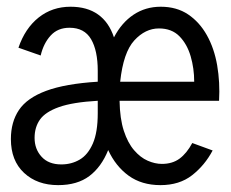

<svg xmlns="http://www.w3.org/2000/svg" viewBox="-20 -527 672 559"><path d="M149.3 12Q88.3 12 50 -23.7Q11.7 -59.4 11.7 -122.1Q11.7 -171.8 35.2 -206.8Q58.7 -241.8 114.3 -262.5Q169.8 -283.2 264.6 -289.1V-320.8Q264.6 -379.8 245.1 -413Q225.6 -446.2 182.4 -446.2Q148.1 -446.2 127.5 -423.5Q106.8 -400.9 98.4 -365.4L33.7 -388.1Q53.1 -444.7 92.6 -476.1Q132.1 -507.4 185.3 -507.4Q233.8 -507.4 265.4 -484.9Q297.1 -462.5 311.8 -418.2Q333.9 -460.9 368.8 -484.2Q403.6 -507.4 447.9 -507.4Q494.3 -507.4 527.6 -485.1Q560.9 -462.7 582.3 -424.5Q603.7 -386.3 612.3 -336.7Q620.8 -287.2 617.8 -233.6H328.1Q329 -181.4 340.5 -146.2Q352 -111 370.4 -89.7Q388.8 -68.3 410 -59.1Q431.2 -49.8 451.4 -49.8Q481.8 -49.8 502.7 -65.1Q523.6 -80.5 539.8 -110.6L599.1 -88.9Q576 -45.4 539.1 -16.7Q502.3 12 447.2 12Q392.5 12 354.5 -15.5Q316.6 -43.1 295 -90.1Q275.3 -41.1 240.2 -14.5Q205 12 149.3 12ZM158.5 -48.3Q188.1 -48.3 212 -62.3Q235.9 -76.2 250.3 -109.1Q264.6 -141.9 264.6 -197V-233.6Q191.4 -229.4 151.7 -215.2Q112.1 -201.1 96.4 -178.9Q80.7 -156.7 80.7 -125.6Q80.7 -92.8 101.1 -70.6Q121.4 -48.3 158.5 -48.3ZM329.9 -289.1H545.4Q545.4 -327.7 535.1 -363.1Q524.8 -398.5 502.4 -421.4Q480 -444.2 442.8 -444.2Q403 -444.2 371 -409.3Q339 -374.4 329.9 -289.1Z"/></svg>

Font: Atkinson Hyperlegible Mono ExtraLight
Style: Regular
Weight: 200
Monospace: yes
Designer: Elliott Scott, Megan Eiswerth, Linus Boman, Theodore Petrosky, Letters from Sweden
Foundry: Applied Design Works, Letters from Sweden
Version: Version 2.001